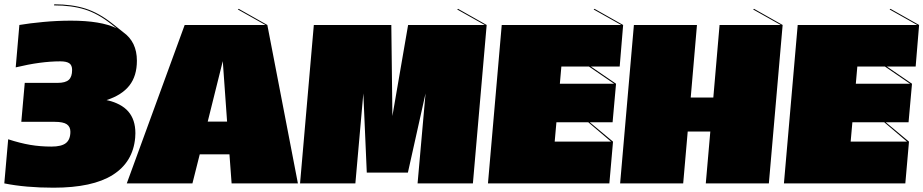

<svg xmlns="http://www.w3.org/2000/svg" viewBox="-42 -852 4290 892"><path d="M587 -233Q587 -219 586 -212Q576 -99 482 -39.5Q388 20 207 20Q77 20 -22 0L-4 -205Q51 -187 98 -179Q145 -171 197 -171Q244 -171 264.5 -187.5Q285 -204 285 -240Q285 -263 268.5 -274.5Q252 -286 212 -286H57L73 -467H226Q262 -467 277.5 -481Q293 -495 293 -527Q293 -549 280 -558Q267 -567 238 -567Q147 -567 31 -539L48 -736Q95 -744 159.5 -750Q224 -756 288 -756Q426 -756 499 -721L475 -740Q413 -789 352 -808Q291 -827 209 -827L210 -832Q293 -832 355.5 -812Q418 -792 482 -741L531 -702Q594 -657 594 -570Q594 -499 559 -454.5Q524 -410 453 -387Q521 -372 554 -334Q587 -296 587 -233Z M1024 -135H886L852 0H547L816 -736H1191L1063 -808L1067 -811L1200 -736L1342 0H1034ZM1013 -287 993 -568 923 -287Z M2219 -736 2155 0H1898L1935 -418L1853 -50H1662L1646 -418L1609 0H1352L1416 -736H1776L1781 -313L1854 -736H2210L2082 -808L2086 -811Z M2837 -543H2703L2820 -463L2804 -284H2698L2806 -194L2789 0H2225L2289 -736H2844L2716 -808L2720 -811L2853 -736ZM2694 -543H2566L2559 -463H2811ZM2691 -284H2543L2535 -194H2797Z M3594 -736 3530 0H3237L3258 -241H3153L3132 0H2839L2903 -736H3196L3167 -399H3272L3301 -736H3585L3457 -808L3461 -811Z M4212 -543H4078L4195 -463L4179 -284H4073L4181 -194L4164 0H3600L3664 -736H4219L4091 -808L4095 -811L4228 -736ZM4069 -543H3941L3934 -463H4186ZM4066 -284H3918L3910 -194H4172Z"/></svg>

Font: FFF_HK Layer Front
Style: Regular
Weight: 400
Italic angle: -5°
Designer: bBox Type GmbH
Foundry: bBox Type GmbH
Version: Version 0.002